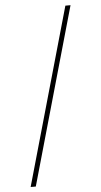

<svg xmlns="http://www.w3.org/2000/svg" viewBox="-61 -830 529 1002"><g transform="rotate(-5 203.0 -328.5)"><path d="M321 -792H348L85 135H58Z"/></g></svg>

Font: Noto Sans Bengali UI Thin
Style: Regular
Weight: 100
Designer: Jelle Bosma - Monotype Design Team
Foundry: Monotype Imaging Inc.
Version: Version 2.003; ttfautohint (v1.8.4.7-5d5b)